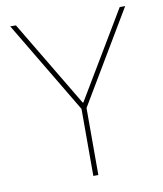

<svg xmlns="http://www.w3.org/2000/svg" viewBox="-80 -763 705 829"><g transform="rotate(-10 273.0 -349.0)"><path d="M262.2 0V-293.9L21 -698.2H45.9L272 -319.8H274.9L501 -698.2H524.9L284.2 -293.9V0Z"/></g></svg>

Font: Anuphan Thin
Style: Regular
Weight: 250
Designer: Mike Abbink, Paul van der Laan, Pieter van Rosmalen, Mint Tantisuwanna
Foundry: Bold Monday; Cadson Demak
Version: Version 3.002;hotconv 1.0.109;makeotfexe 2.5.65596